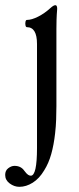

<svg xmlns="http://www.w3.org/2000/svg" viewBox="-67 -451 304 742"><path d="M8 271Q-12 271 -29.5 258Q-47 245 -47 225Q-47 208 -35 199Q-23 190 -11 190Q14 190 27 209Q36 221 41.5 224.5Q47 228 52 228Q76 228 76 121V-281Q76 -346 37 -346Q33 -346 31.5 -353Q30 -360 31.5 -367Q33 -374 37 -374Q55 -374 80 -386.5Q105 -399 128 -420Q140 -431 147 -431Q154 -431 154 -417Q152 -393 151.5 -374Q151 -355 151 -339V-41Q151 -16 150 11Q149 38 146 64Q141 109 131 144.5Q121 180 104 207Q85 239 59.5 255Q34 271 8 271Z"/></svg>

Font: Junicode Two Beta Condensed
Style: Regular
Weight: 400
Width: 3
Designer: Peter S. Baker
Foundry: Briery Creek Software
Version: Version 1.053; ttfautohint (v1.8.4)